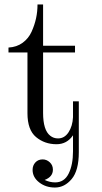

<svg xmlns="http://www.w3.org/2000/svg" viewBox="-20 -635 457 860"><path d="M18 -400V-422Q55 -424 81.5 -443.5Q108 -463 121.5 -493Q135 -523 141.5 -553Q148 -583 148 -615H173V-430H316V-400H173V-129Q173 -52 205 -27Q220 -15 240 -15Q269 -15 287 -42.5Q305 -70 307 -110V-138V-181H333V47Q333 129 301 167Q269 205 226 205Q185 205 155.5 182Q126 159 126 126Q126 106 138.5 92.5Q151 79 171 79Q189 79 203 92Q217 105 217 125Q217 157 180 171Q203 182 227 182Q268 182 287.5 142.5Q307 103 307 43V-29Q280 11 233 11Q180 11 141.5 -21Q103 -53 103 -128V-400Z"/></svg>

Font: CMU Serif
Style: Roman
Weight: 500
Version: Version 0.7.0